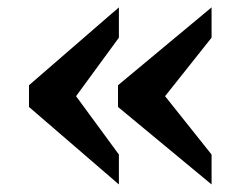

<svg xmlns="http://www.w3.org/2000/svg" viewBox="-20 -528 650 514"><path d="M546.4 -34.2 295.9 -241.7V-299.8L546.4 -508.3V-427.2L421.9 -270.5L546.4 -114.3ZM298.3 -34.2 57.6 -241.7V-299.8L298.3 -508.3V-427.2L183.6 -270.5L298.3 -114.3Z"/></svg>

Font: Gelasio
Style: Bold
Weight: 700
Designer: Eben Sorkin
Foundry: Eben Sorkin
Version: Version 1.008